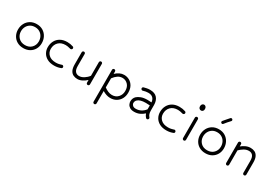

<svg xmlns="http://www.w3.org/2000/svg" viewBox="39 -1607 3958 2779"><g transform="rotate(30 2018.0 -217.0)"><path d="M247 -396Q308 -396 352.5 -368.5Q397 -341 421.5 -294.5Q446 -248 446 -191Q446 -136 421.5 -92Q397 -48 352.5 -22Q308 4 247 4Q187 4 142 -22Q97 -48 72.5 -93Q48 -138 48 -193Q48 -249 72 -295Q96 -341 141 -368.5Q186 -396 247 -396ZM247 -346Q201 -346 167.5 -325Q134 -304 116 -269.5Q98 -235 98 -193Q98 -131 138.5 -88.5Q179 -46 247 -46Q315 -46 355.5 -88Q396 -130 396 -191Q396 -234 378 -269Q360 -304 326.5 -325Q293 -346 247 -346Z M830 -331Q794 -342 760 -342Q684 -342 641.5 -298.5Q599 -255 599 -187Q599 -128 641 -89Q683 -50 759 -50Q787 -50 808 -54.5Q829 -59 841 -63Q852 -67 855.5 -68Q859 -69 861 -69Q871 -69 878.5 -61.5Q886 -54 886 -44Q886 -27 870 -21Q848 -12 820.5 -6Q793 0 759 0Q691 0 644 -25.5Q597 -51 573 -93.5Q549 -136 549 -187Q549 -246 574 -292.5Q599 -339 646 -365.5Q693 -392 760 -392Q811 -392 857 -376Q874 -370 874 -351Q874 -342 866 -334.5Q858 -327 848 -327Q845 -327 830 -331Z M1323 0Q1313 0 1305.5 -7.5Q1298 -15 1298 -25V-70Q1265 -39 1226 -19.5Q1187 0 1148 0Q1111 0 1079.5 -15Q1048 -30 1029.5 -66.5Q1011 -103 1011 -167V-367Q1011 -378 1018.5 -385Q1026 -392 1036 -392Q1047 -392 1054 -385Q1061 -378 1061 -367V-167Q1061 -106 1084.5 -78Q1108 -50 1148 -50Q1189 -50 1229.5 -76Q1270 -102 1298 -140V-367Q1298 -378 1305.5 -385Q1313 -392 1323 -392Q1334 -392 1341 -385Q1348 -378 1348 -367V-25Q1348 -15 1341 -7.5Q1334 0 1323 0Z M1568 166Q1568 176 1561 183.5Q1554 191 1543 191Q1533 191 1525.5 183.5Q1518 176 1518 166V-367Q1518 -378 1525.5 -385Q1533 -392 1543 -392Q1554 -392 1561 -385Q1568 -378 1568 -367V-327Q1600 -358 1635.5 -375Q1671 -392 1710 -392Q1757 -392 1797.5 -370Q1838 -348 1863 -304.5Q1888 -261 1888 -196Q1888 -140 1864 -95.5Q1840 -51 1797 -25.5Q1754 0 1698 0Q1665 0 1632 -11Q1599 -22 1568 -41ZM1698 -50Q1761 -50 1799.5 -92.5Q1838 -135 1838 -196Q1838 -266 1800 -304Q1762 -342 1710 -342Q1668 -342 1632.5 -317.5Q1597 -293 1568 -253V-101Q1597 -79 1630.5 -64.5Q1664 -50 1698 -50Z M2294 -9Q2272 -32 2260 -67Q2226 -35 2185.5 -17.5Q2145 0 2098 0Q2052 0 2025 -17Q1998 -34 1987 -59Q1976 -84 1976 -106Q1976 -130 1984.5 -152.5Q1993 -175 2011 -192Q2036 -215 2078 -231Q2120 -247 2181 -247Q2213 -247 2249 -244Q2245 -289 2219 -315.5Q2193 -342 2141 -342Q2121 -342 2100 -338.5Q2079 -335 2068 -331Q2055 -326 2049 -326Q2039 -326 2031 -333.5Q2023 -341 2023 -350Q2023 -369 2040 -375Q2057 -380 2085.5 -386Q2114 -392 2141 -392Q2223 -392 2261.5 -347Q2300 -302 2300 -230V-139Q2300 -105 2307.5 -82.5Q2315 -60 2330 -43Q2337 -36 2337 -26Q2337 -16 2329.5 -8.5Q2322 -1 2312 -1Q2302 -1 2294 -9ZM2098 -50Q2141 -50 2180 -69.5Q2219 -89 2250 -129V-194Q2213 -197 2181 -197Q2086 -197 2047 -158Q2035 -146 2030.5 -133Q2026 -120 2026 -106Q2026 -86 2043.5 -68Q2061 -50 2098 -50Z M2706 -331Q2670 -342 2636 -342Q2560 -342 2517.5 -298.5Q2475 -255 2475 -187Q2475 -128 2517 -89Q2559 -50 2635 -50Q2663 -50 2684 -54.5Q2705 -59 2717 -63Q2728 -67 2731.5 -68Q2735 -69 2737 -69Q2747 -69 2754.5 -61.5Q2762 -54 2762 -44Q2762 -27 2746 -21Q2724 -12 2696.5 -6Q2669 0 2635 0Q2567 0 2520 -25.5Q2473 -51 2449 -93.5Q2425 -136 2425 -187Q2425 -246 2450 -292.5Q2475 -339 2522 -365.5Q2569 -392 2636 -392Q2687 -392 2733 -376Q2750 -370 2750 -351Q2750 -342 2742 -334.5Q2734 -327 2724 -327Q2721 -327 2706 -331Z M2927 -597Q2944 -597 2956 -583.5Q2968 -570 2968 -547Q2968 -524 2956 -512Q2944 -500 2928 -500Q2910 -500 2897.5 -512.5Q2885 -525 2885 -547Q2885 -570 2897 -583.5Q2909 -597 2927 -597ZM2903 -367Q2903 -378 2910.5 -385Q2918 -392 2928 -392Q2939 -392 2946 -385Q2953 -378 2953 -367V-25Q2953 -15 2946 -7.5Q2939 0 2928 0Q2918 0 2910.5 -7.5Q2903 -15 2903 -25Z M3291 -396Q3352 -396 3396.5 -368.5Q3441 -341 3465.5 -294.5Q3490 -248 3490 -191Q3490 -136 3465.5 -92Q3441 -48 3396.5 -22Q3352 4 3291 4Q3231 4 3186 -22Q3141 -48 3116.5 -93Q3092 -138 3092 -193Q3092 -249 3116 -295Q3140 -341 3185 -368.5Q3230 -396 3291 -396ZM3291 -346Q3245 -346 3211.5 -325Q3178 -304 3160 -269.5Q3142 -235 3142 -193Q3142 -131 3182.5 -88.5Q3223 -46 3291 -46Q3359 -46 3399.5 -88Q3440 -130 3440 -191Q3440 -234 3422 -269Q3404 -304 3370.5 -325Q3337 -346 3291 -346ZM3385 -587Q3363 -565 3343.5 -541.5Q3324 -518 3305 -494Q3299 -486 3288 -486Q3278 -486 3271.5 -493.5Q3265 -501 3265 -509Q3265 -516 3270 -523Q3288 -547 3310 -570Q3332 -593 3352 -618Q3358 -625 3368 -625Q3377 -625 3384 -618Q3391 -611 3391 -602Q3391 -593 3385 -587Z M3936 0Q3926 0 3918.5 -7.5Q3911 -15 3911 -25V-225Q3911 -287 3887.5 -314.5Q3864 -342 3824 -342Q3782 -342 3744 -319.5Q3706 -297 3674 -265V-25Q3674 -15 3667 -7.5Q3660 0 3649 0Q3639 0 3631.5 -7.5Q3624 -15 3624 -25V-367Q3624 -378 3631.5 -385Q3639 -392 3649 -392Q3660 -392 3667 -385Q3674 -378 3674 -367V-331Q3708 -358 3745 -375Q3782 -392 3824 -392Q3862 -392 3893 -377Q3924 -362 3942.5 -325.5Q3961 -289 3961 -225V-25Q3961 -15 3954 -7.5Q3947 0 3936 0Z"/></g></svg>

Font: Hubballi
Style: Regular
Weight: 400
Designer: Erin McLaughlin
Version: Version 1.000; ttfautohint (v1.8.3)